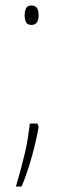

<svg xmlns="http://www.w3.org/2000/svg" viewBox="-20 -552 217 701"><path d="M70 -497Q70 -511 75 -521.5Q80 -532 95 -532Q121 -532 121 -497Q121 -461 95 -461Q80 -461 75 -471Q70 -481 70 -497ZM121 -88Q113 -42 97 17Q81 76 59 129H38Q51 85 59 54.5Q67 24 72.5 0Q78 -24 81.5 -47.5Q85 -71 89 -101H117Z"/></svg>

Font: Noto Sans Hebrew ExtraCondensed Thin
Style: Regular
Weight: 100
Width: 2
Designer: Monotype Design Team
Foundry: Monotype Imaging Inc.
Version: Version 2.004; ttfautohint (v1.8.4.7-5d5b)